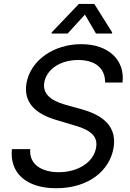

<svg xmlns="http://www.w3.org/2000/svg" viewBox="-20 -967 679 999"><path d="M527 -537.6H617.5C631 -654.1 545.1 -737.2 402.7 -737.2C261.7 -737.2 138.8 -655.5 117.5 -532.7C101.9 -433.9 163.4 -375.4 272 -343L356.5 -317.8C430.4 -296.9 492.5 -270.2 480.1 -199.6C467.7 -122.2 384.9 -71 285.9 -71C199.9 -71 130.3 -109.4 137.4 -191.1H41.9C29.5 -68.5 114.7 12.4 272.4 12.4C441.1 12.4 551.1 -79.2 571 -198.2C593.8 -333.5 474.8 -379.3 399.9 -399.9L329.5 -419.4C277.3 -433.6 197.8 -461.6 210.2 -537.3C221.6 -605.1 291.9 -654.8 386.7 -654.8C473.4 -654.8 527.3 -614.3 527 -537.6ZM248.2 -792.6H332L421.9 -891L479.4 -792.6H562.9L563.6 -798.3L470.5 -946.7H390.6L248.9 -798.3Z"/></svg>

Font: Margiela Sans Text
Style: Italic
Weight: 400
Italic angle: -9.39999°
Designer: Stefan Endress, Andreas Faust
Version: Version 1.100;FEAKit 1.0